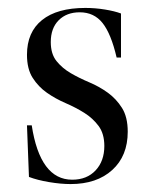

<svg xmlns="http://www.w3.org/2000/svg" viewBox="-20 -454 384 484"><path d="M195 -434Q220 -434 244.5 -430Q269 -426 285 -420V-309H274Q260 -369 238.5 -396Q217 -423 181 -423Q148 -423 128 -403Q108 -383 108 -348Q108 -318 122.5 -300Q137 -282 158.5 -269.5Q180 -257 205 -246.5Q230 -236 251.5 -220.5Q273 -205 287.5 -182Q302 -159 302 -122Q302 -61 263 -25.5Q224 10 158 10Q133 10 103.5 5Q74 0 53 -8L48 -138H60Q81 -1 162 -1Q199 -1 221 -24.5Q243 -48 243 -86Q243 -117 228.5 -136.5Q214 -156 192.5 -169.5Q171 -183 145.5 -194Q120 -205 98.5 -220Q77 -235 62.5 -257.5Q48 -280 48 -316Q48 -373 86 -403.5Q124 -434 195 -434Z"/></svg>

Font: Libre Caslon Display
Style: Regular
Weight: 400
Designer: Pablo Impallari, Rodrigo Fuenzalida
Foundry: Pablo Impallari, Rodrigo Fuenzalida
Version: Version 1.002; ttfautohint (v1.5)